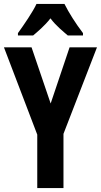

<svg xmlns="http://www.w3.org/2000/svg" viewBox="-20 -954 512 974"><path d="M307 -934H165C148 -896 100 -826 71 -786V-774H148C168 -791 207 -823 236 -861C263 -824 301 -794 324 -774H401V-786C363 -836 329 -890 307 -934ZM237 -429 140 -714H0L169 -271V0H302V-275L472 -714H333Z"/></svg>

Font: Noto Sans Tamil ExtraCondensed
Style: Bold
Weight: 700
Width: 2
Designer: Jelle Bosma - Monotype Design Team
Foundry: Monotype Imaging Inc.
Version: Version 2.004